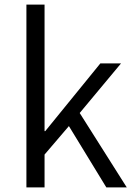

<svg xmlns="http://www.w3.org/2000/svg" viewBox="-20 -816 583 836"><path d="M95 0H174V-143L280 -267L443 0H532L327 -324L507 -540H417L177 -245H174V-796H95Z"/></svg>

Font: Noto Sans CJK JP DemiLight
Style: Regular
Weight: 350
Designer: Ryoko NISHIZUKA (kana & ideographs); Paul D. Hunt (Latin, Greek & Cyrillic); Wenlong ZHANG (bopomofo); Sandoll Communica
Foundry: Adobe Systems Incorporated
Version: Version 1.004;PS 1.004;hotconv 1.0.82;makeotf.lib2.5.63406